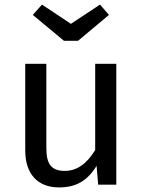

<svg xmlns="http://www.w3.org/2000/svg" viewBox="-20 -805 622 837"><path d="M289 -701 163 -785 123 -740 259 -627H320L455 -740L416 -785ZM487 -527H395V-151C358 -90 314 -60 263 -60C206 -60 182 -87 182 -159V-527H90V-149C90 -46 145 12 237 12C312 12 361 -17 401 -82L408 0H487Z"/></svg>

Font: Fira Sans
Style: Regular
Weight: 400
Designer: Carrois Corporate & Edenspiekermann AG
Foundry: Carrois Corporate GbR & Edenspiekermann AG
Version: Version 4.203